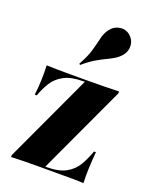

<svg xmlns="http://www.w3.org/2000/svg" viewBox="-130 -746 640 817"><g transform="rotate(20 190.5 -338.0)"><path d="M22.6 0V-8.9L208.1 -408.1H202.4Q147.6 -408.1 115.3 -391.1Q83.1 -374.2 65.3 -346Q47.6 -317.7 35.5 -283.9H26.6Q30.6 -317.7 31.9 -352Q33.1 -386.3 31.5 -418.5Q54 -417.7 77.4 -417.3Q100.8 -416.9 122.6 -416.9H202.4H222.6Q257.3 -416.9 291.9 -417.7Q326.6 -418.5 358.9 -419.4V-410.5L173.4 -11.3H179Q233.9 -11.3 266.1 -29Q298.4 -46.8 316.1 -77Q333.9 -107.3 346 -142.7H354.8Q351.6 -106.5 350 -70.2Q348.4 -33.9 350 -0.8Q327.4 -2.4 304.4 -2.4Q281.5 -2.4 258.9 -2.4H179H158.9Q122.6 -2.4 88.3 -2Q54 -1.6 22.6 0ZM164.5 -468.5 159.7 -472.6Q183.9 -516.1 192.7 -548Q201.6 -579.8 206.9 -603.6Q212.1 -627.4 225.8 -646.8Q242.7 -670.2 269.4 -674.6Q296 -679 316.1 -662.1Q336.3 -645.2 338.3 -619.8Q340.3 -594.4 323.4 -573.4Q311.3 -558.9 296.4 -549.6Q281.5 -540.3 261.7 -531Q241.9 -521.8 217.7 -507.7Q193.5 -493.5 164.5 -468.5Z"/></g></svg>

Font: Playfair 144pt SemiCondensed Black
Style: Regular
Weight: 900
Width: 4
Designer: Claus Eggers Sørensen
Foundry: Claus Eggers Sørensen
Version: Version 2.203